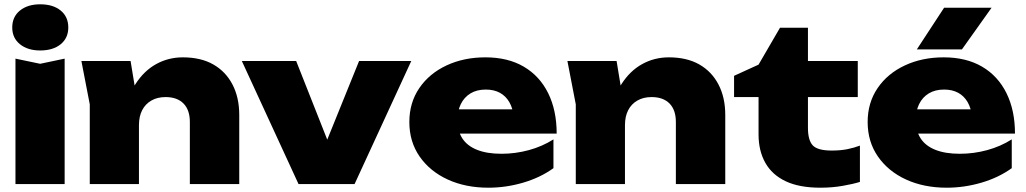

<svg xmlns="http://www.w3.org/2000/svg" viewBox="-20 -857 4775 894"><path d="M52 -584 167 -560 281 -584V0H52ZM167 -622Q109 -622 73 -651Q37 -680 37 -729Q37 -779 73 -808Q109 -837 167 -837Q227 -837 262.5 -808Q298 -779 298 -729Q298 -680 262.5 -651Q227 -622 167 -622Z M359 -573H588L627 -336V0H398V-371ZM831 -590Q915 -590 973 -557Q1031 -524 1062.5 -463.5Q1094 -403 1094 -322V0H864V-289Q864 -345 834.5 -375Q805 -405 751 -405Q713 -405 685 -389Q657 -373 642 -344Q627 -315 627 -274L558 -310Q571 -403 610.5 -465Q650 -527 707 -558.5Q764 -590 831 -590Z M1542 -110 1465 -111 1652 -573H1895L1631 0H1370L1106 -573H1359Z M2254 17Q2148 17 2065 -21Q1982 -59 1934 -128Q1886 -197 1886 -289Q1886 -379 1932.5 -447Q1979 -515 2059.5 -552.5Q2140 -590 2240 -590Q2345 -590 2419 -546.5Q2493 -503 2532.5 -423Q2572 -343 2572 -235H2073V-348H2440L2373 -310Q2368 -353 2351.5 -381.5Q2335 -410 2307.5 -425Q2280 -440 2242 -440Q2200 -440 2170.5 -422Q2141 -404 2125.5 -372Q2110 -340 2110 -299Q2110 -248 2132.5 -213Q2155 -178 2201 -159.5Q2247 -141 2315 -141Q2380 -141 2442.5 -158Q2505 -175 2557 -208V-74Q2496 -30 2416 -6.5Q2336 17 2254 17Z M2622 -573H2851L2890 -336V0H2661V-371ZM3094 -590Q3178 -590 3236 -557Q3294 -524 3325.5 -463.5Q3357 -403 3357 -322V0H3127V-289Q3127 -345 3097.5 -375Q3068 -405 3014 -405Q2976 -405 2948 -389Q2920 -373 2905 -344Q2890 -315 2890 -274L2821 -310Q2834 -403 2873.5 -465Q2913 -527 2970 -558.5Q3027 -590 3094 -590Z M3398 -405V-504L3512 -556L3612 -728H3742V-573H3974V-405H3742V-262Q3742 -204 3764.5 -180Q3787 -156 3853 -156Q3894 -156 3926 -162.5Q3958 -169 3984 -179V-10Q3952 0 3903 8.5Q3854 17 3800 17Q3702 17 3638.5 -13Q3575 -43 3543.5 -99Q3512 -155 3512 -231V-405Z M4388 17Q4282 17 4199 -21Q4116 -59 4068 -128Q4020 -197 4020 -289Q4020 -379 4066.5 -447Q4113 -515 4193.5 -552.5Q4274 -590 4374 -590Q4479 -590 4553 -546.5Q4627 -503 4666.5 -423Q4706 -343 4706 -235H4207V-348H4574L4507 -310Q4502 -353 4485.5 -381.5Q4469 -410 4441.5 -425Q4414 -440 4376 -440Q4334 -440 4304.5 -422Q4275 -404 4259.5 -372Q4244 -340 4244 -299Q4244 -248 4266.5 -213Q4289 -178 4335 -159.5Q4381 -141 4449 -141Q4514 -141 4576.5 -158Q4639 -175 4691 -208V-74Q4630 -30 4550 -6.5Q4470 17 4388 17ZM4376 -821H4597L4459 -627H4249Z"/></svg>

Font: Unbounded ExtraBold
Style: Regular
Weight: 800
Designer: Luke Prowse, Jean-Baptiste Morizot, Fátima Lázaro, Florian Runge
Foundry: NaN
Version: Version 1.701;gftools[0.9.28.dev5+ged2979d]